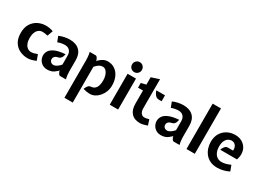

<svg xmlns="http://www.w3.org/2000/svg" viewBox="-28 -1647 3772 2778"><g transform="rotate(30 1858.0 -258.5)"><path d="M296 13Q226.5 13 165.2 -15Q104 -43 66 -103Q28 -163 28 -259Q28 -349.5 66 -409.8Q104 -470 165.2 -500Q226.5 -530 296 -530Q323 -530 355 -524.8Q387 -519.5 417 -508L383 -415Q359 -421 335.8 -424Q312.5 -427 296 -427Q260 -427 233 -406.8Q206 -386.5 191 -348.8Q176 -311 176 -259Q176 -206.5 191 -168.8Q206 -131 233 -110.5Q260 -90 296 -90Q317 -90 341 -95.8Q365 -101.5 397 -114L431 -22Q392 -4 357.5 4.5Q323 13 296 13Z M625 13Q577 13 542.2 -8.2Q507.5 -29.5 488.8 -64Q470 -98.5 470 -138Q470 -179.5 494.5 -216.5Q519 -253.5 578.8 -279.2Q638.5 -305 744 -313Q740.5 -289.5 732.5 -269.8Q724.5 -250 710.8 -237Q697 -224 676 -220Q651 -216 635 -206Q619 -196 611.5 -181.8Q604 -167.5 604 -151Q604 -125 622.5 -107.5Q641 -90 667 -90Q695.5 -90 724.8 -109.8Q754 -129.5 780 -160V-311Q780 -363 751.2 -394Q722.5 -425 670 -425Q645.5 -425 617 -420Q588.5 -415 553 -402L519 -490Q563.5 -510.5 610.8 -519.2Q658 -528 693 -528Q799.5 -528 857.2 -472Q915 -416 915 -311V-126Q915 -98.5 918.5 -67Q922 -35.5 931 0H828Q814.5 -7.5 805.8 -21.2Q797 -35 791 -50L788 -70L776 -53Q731 -12 697.2 0.5Q663.5 13 625 13Z M1045 241V-391Q1045 -419 1041.8 -450.5Q1038.5 -482 1030 -517H1137Q1150 -509.5 1159 -495.2Q1168 -481 1174 -466L1177 -446L1192 -466Q1232 -503 1263.5 -516.5Q1295 -530 1325 -530Q1397 -530 1448.2 -494.2Q1499.5 -458.5 1526.8 -396.2Q1554 -334 1554 -255Q1554 -202 1536 -154.5Q1518 -107 1487 -70.2Q1456 -33.5 1416.5 -12.2Q1377 9 1334 9Q1308.5 9 1283.8 5.5Q1259 2 1220 -9Q1233.5 -43.5 1251.5 -65.5Q1269.5 -87.5 1294 -89Q1335.5 -91.5 1360 -113.2Q1384.5 -135 1395.2 -171.5Q1406 -208 1406 -255Q1406 -301.5 1393.2 -340.8Q1380.5 -380 1356.8 -403.5Q1333 -427 1300 -427Q1271 -427 1243 -410Q1215 -393 1184 -357V241Z M1663 0V-517H1803V0ZM1733 -585Q1698.5 -585 1674.8 -608.8Q1651 -632.5 1651 -667Q1651 -702.5 1674.8 -726.8Q1698.5 -751 1733 -751Q1767.5 -751 1791.2 -726.8Q1815 -702.5 1815 -667Q1815 -632.5 1791.2 -608.8Q1767.5 -585 1733 -585Z M2173 13Q2078 13 2027.5 -41.5Q1977 -96 1977 -198V-418H1894V-497L1977 -517V-640L2109 -683V-198Q2109 -147 2130.5 -118.5Q2152 -90 2187 -90Q2201.5 -90 2220 -93Q2238.5 -96 2264 -105L2293 -14Q2255.5 -1.5 2226.8 5.8Q2198 13 2173 13ZM2243 -418Q2214 -418 2194 -433.5Q2174 -449 2161.8 -472Q2149.5 -495 2143 -517H2288V-418Z M2523 13Q2475 13 2440.2 -8.2Q2405.5 -29.5 2386.8 -64Q2368 -98.5 2368 -138Q2368 -179.5 2392.5 -216.5Q2417 -253.5 2476.8 -279.2Q2536.5 -305 2642 -313Q2638.5 -289.5 2630.5 -269.8Q2622.5 -250 2608.8 -237Q2595 -224 2574 -220Q2549 -216 2533 -206Q2517 -196 2509.5 -181.8Q2502 -167.5 2502 -151Q2502 -125 2520.5 -107.5Q2539 -90 2565 -90Q2593.5 -90 2622.8 -109.8Q2652 -129.5 2678 -160V-311Q2678 -363 2649.2 -394Q2620.5 -425 2568 -425Q2543.5 -425 2515 -420Q2486.5 -415 2451 -402L2417 -490Q2461.5 -510.5 2508.8 -519.2Q2556 -528 2591 -528Q2697.5 -528 2755.2 -472Q2813 -416 2813 -311V-126Q2813 -98.5 2816.5 -67Q2820 -35.5 2829 0H2726Q2712.5 -7.5 2703.8 -21.2Q2695 -35 2689 -50L2686 -70L2674 -53Q2629 -12 2595.2 0.5Q2561.5 13 2523 13Z M2945 0V-758H3084V0Z M3461 13Q3392.5 13 3342.5 -11.2Q3292.5 -35.5 3260.2 -76.2Q3228 -117 3212.5 -166.8Q3197 -216.5 3197 -267Q3197 -349.5 3232.2 -408.5Q3267.5 -467.5 3327 -498.8Q3386.5 -530 3459 -530Q3514.5 -530 3559.8 -508.2Q3605 -486.5 3633.8 -447Q3662.5 -407.5 3668.8 -353.5Q3675 -299.5 3653 -235H3373Q3383.5 -269.5 3404.5 -293.2Q3425.5 -317 3451 -317H3540Q3544 -347.5 3534.5 -374Q3525 -400.5 3503.8 -416.8Q3482.5 -433 3452 -433Q3424.5 -433 3397.5 -416.5Q3370.5 -400 3352.8 -364.5Q3335 -329 3335 -272Q3335 -214.5 3352.8 -173.8Q3370.5 -133 3402.2 -111.5Q3434 -90 3476 -90Q3510.5 -90 3544.5 -98.8Q3578.5 -107.5 3622 -127L3657 -34Q3603 -8.5 3555.2 2.2Q3507.5 13 3461 13Z"/></g></svg>

Font: Expletus Sans
Style: Bold
Weight: 700
Version: Version 7.500